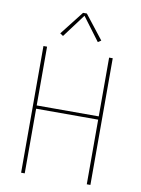

<svg xmlns="http://www.w3.org/2000/svg" viewBox="-102 -1029 804 1097"><g transform="rotate(10 300.0 -480.5)"><path d="M99 0V-735H120V-394H480V-735H501V0H480V-375H120V0ZM199 -811 181 -823 289 -961H311L419 -823L401 -811L300 -946Z"/></g></svg>

Font: Zed Sans Thin Extended
Style: Regular
Weight: 100
Width: 7
Designer: Belleve Invis
Foundry: Belleve Invis
Version: Version 1.0.0; ttfautohint (v1.8.4)